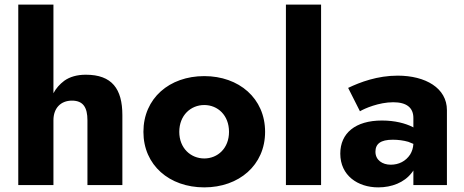

<svg xmlns="http://www.w3.org/2000/svg" viewBox="-20 -800 2006 830"><path d="M211 -780H59V0H211V-280C211 -333 243 -365 291 -365C340 -365 358 -335 358 -280V0H509V-302C509 -416 464 -477 351 -477C313 -477 282 -468 258 -451C238 -436 222 -418 211 -397Z M600 -230C600 -86 712 10 863 10C1013 10 1126 -86 1126 -230C1126 -375 1013 -471 863 -471C712 -471 600 -375 600 -230ZM755 -230C755 -302 805 -346 863 -346C921 -346 970 -302 970 -230C970 -159 921 -115 863 -115C805 -115 755 -159 755 -230Z M1216 -780V0H1368V-780Z M1536 -319C1556 -331 1618 -358 1680 -358C1737 -358 1767 -335 1767 -290V-249C1766 -250 1765 -250 1764 -251C1732 -267 1687 -279 1631 -279C1516 -279 1451 -224 1451 -136C1451 -41 1527 10 1615 10C1674 10 1727 -11 1759 -52C1762 -55 1764 -59 1767 -63V0H1912V-324C1912 -419 1820 -473 1699 -473C1612 -473 1537 -445 1485 -420ZM1603 -144C1603 -178 1625 -196 1678 -196C1701 -196 1724 -193 1745 -187C1752 -184 1760 -181 1767 -178C1766 -160 1761 -145 1753 -132C1734 -103 1704 -88 1669 -88C1633 -88 1603 -108 1603 -144Z"/></svg>

Font: Jost
Style: Bold
Weight: 700
Version: Version 3.710